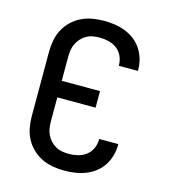

<svg xmlns="http://www.w3.org/2000/svg" viewBox="-111 -832 823 930"><g transform="rotate(15 300.0 -367.5)"><path d="M297 8Q268 8 239 3Q210 -2 184 -14.5Q158 -27 136.5 -47.5Q115 -68 101.5 -93.5Q88 -119 82.5 -148Q77 -177 77 -206V-529Q77 -558 82.5 -587Q88 -616 101.5 -641.5Q115 -667 136.5 -687.5Q158 -708 184 -720.5Q210 -733 239 -738Q268 -743 297 -743Q324 -743 351 -739Q378 -735 403.5 -725Q429 -715 450.5 -698.5Q472 -682 487 -659Q502 -636 509.5 -609.5Q517 -583 517 -556V-551H421V-554Q421 -577 411.5 -598.5Q402 -620 383.5 -634Q365 -648 342.5 -653.5Q320 -659 297 -659Q280 -659 263 -656Q246 -653 231 -644.5Q216 -636 204.5 -623.5Q193 -611 185.5 -595.5Q178 -580 175.5 -563Q173 -546 173 -529V-409H365V-326H173V-206Q173 -189 175.5 -172Q178 -155 185.5 -139.5Q193 -124 204.5 -111.5Q216 -99 231 -90.5Q246 -82 263 -79Q280 -76 297 -76Q320 -76 342.5 -81.5Q365 -87 383.5 -101Q402 -115 411.5 -136.5Q421 -158 421 -181V-184H517V-179Q517 -152 509.5 -125.5Q502 -99 487 -76Q472 -53 450.5 -36.5Q429 -20 403.5 -10Q378 0 351 4Q324 8 297 8Z"/></g></svg>

Font: Iosevka Medium Extended
Style: Regular
Weight: 500
Width: 7
Monospace: yes
Designer: Belleve Invis
Foundry: Belleve Invis
Version: Version 32.5.0; ttfautohint (v1.8.4)